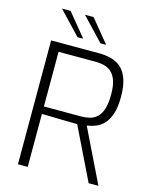

<svg xmlns="http://www.w3.org/2000/svg" viewBox="-134 -1013 870 1099"><g transform="rotate(15 301.0 -463.0)"><path d="M81 0V-734H366Q399 -734 432 -726.5Q465 -719 492 -697.5Q519 -676 535 -634Q551 -592 551 -524Q551 -461 537 -421.5Q523 -382 501 -360Q479 -338 453 -328.5Q427 -319 404 -316L558 0H500L349 -310Q332 -310 305 -310.5Q278 -311 248 -311.5Q218 -312 189 -313Q160 -314 139 -314V0ZM139 -358H359Q386 -358 410 -364Q434 -370 453 -387.5Q472 -405 482.5 -438Q493 -471 493 -524Q493 -575 482 -606Q471 -637 452 -653.5Q433 -670 409 -676Q385 -682 359 -682H139ZM358 -791 230 -926H281L392 -791ZM222 -791 94 -926H145L256 -791Z"/></g></svg>

Font: Exo Thin Light
Style: Regular
Weight: 300
Version: Version 2.000